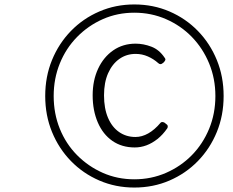

<svg xmlns="http://www.w3.org/2000/svg" viewBox="-20 -923 1045 862"><path d="M583 -81Q499 -81 426 -112.5Q353 -144 298.5 -200Q244 -256 213.5 -330.5Q183 -405 183 -492Q183 -579 213.5 -653.5Q244 -728 298.5 -784Q353 -840 426 -871.5Q499 -903 583 -903Q668 -903 741 -871.5Q814 -840 868.5 -784Q923 -728 953.5 -653.5Q984 -579 984 -492Q984 -405 953.5 -330.5Q923 -256 868.5 -200Q814 -144 741 -112.5Q668 -81 583 -81ZM583 -118Q659 -118 725.5 -147Q792 -176 841.5 -226.5Q891 -277 919 -345Q947 -413 947 -492Q947 -570 919 -638Q891 -706 841.5 -757Q792 -808 725.5 -837Q659 -866 583 -866Q507 -866 441.5 -837Q376 -808 326 -757Q276 -706 248.5 -638Q221 -570 221 -492Q221 -413 248.5 -345Q276 -277 326 -226.5Q376 -176 441.5 -147Q507 -118 583 -118ZM585 -261Q527 -261 484.5 -290.5Q442 -320 419 -373.5Q396 -427 396 -495Q396 -562 420.5 -614.5Q445 -667 488.5 -697Q532 -727 589 -727Q624 -727 659.5 -713.5Q695 -700 719 -664Q724 -658 722 -653Q720 -648 714 -642Q706 -635 700.5 -635Q695 -635 690 -640Q670 -658 644 -669.5Q618 -681 589 -681Q548 -681 516 -658.5Q484 -636 465.5 -594.5Q447 -553 447 -495Q447 -436 465 -394Q483 -352 515 -330Q547 -308 588 -308Q617 -308 645.5 -324Q674 -340 701 -372Q705 -376 711.5 -375Q718 -374 724 -368Q732 -363 733 -357.5Q734 -352 731 -347Q711 -318 687 -299Q663 -280 637.5 -270.5Q612 -261 585 -261Z"/></svg>

Font: Playwrite RO ExtraLight
Style: Regular
Weight: 250
Version: Version 1.002